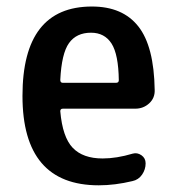

<svg xmlns="http://www.w3.org/2000/svg" viewBox="-20 -550 540 580"><path d="M254.9 -451.2Q210.9 -451.2 188.5 -419.9Q166 -388.7 162.1 -308.6Q162.1 -299.8 169.9 -299.8H330.1Q338.9 -299.8 338.9 -307.6Q337.9 -385.7 316.9 -418.5Q295.9 -451.2 254.9 -451.2ZM278.3 9.8Q47.9 9.8 47.9 -260.3Q47.9 -530.3 257.8 -530.3Q350.6 -530.3 397.9 -470.2Q445.3 -410.2 447.3 -278.3Q448.2 -253.9 430.7 -237.8Q413.1 -221.7 388.7 -221.7H169.9Q162.1 -221.7 162.1 -213.9Q168.9 -135.7 199.7 -103.5Q230.5 -71.3 290 -71.3Q332 -71.3 380.9 -85.9Q394.5 -89.8 407.2 -81.1Q419.9 -72.3 419.9 -56.6Q419.9 -38.1 409.2 -22.5Q398.4 -6.8 379.9 -2.9Q327.1 9.8 278.3 9.8Z"/></svg>

Font: Rounded Mgen+ 1mn medium
Style: Regular
Weight: 500
Designer: [Source Han Sans]
Ryoko NISHIZUKA  (kana & ideographs); Paul D. Hunt (Latin, Greek & Cyrillic); Wenlong ZHANG  (bopomofo
Version: Version 1.059.20150602